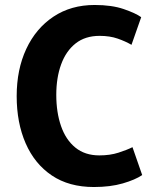

<svg xmlns="http://www.w3.org/2000/svg" viewBox="-20 -731 616 771"><path d="M551 -28 512 -140Q490 -129 456 -118Q422 -107 379 -107Q321 -107 282.5 -138.5Q244 -170 225 -225Q206 -280 206 -350Q206 -419 225.5 -472.5Q245 -526 283.5 -556.5Q322 -587 380 -587Q421 -587 452.5 -576Q484 -565 508 -551L547 -662Q525 -678 477 -694.5Q429 -711 360 -711Q265 -711 194.5 -664Q124 -617 85.5 -534.5Q47 -452 47 -345Q47 -238 83 -155.5Q119 -73 188 -26.5Q257 20 357 20Q423 20 473 5.5Q523 -9 551 -28Z"/></svg>

Font: Repo Bold
Style: Bold
Weight: 700
Designer: Stefan Peev
Foundry: Context Ltd
Version: Version 1.502